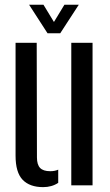

<svg xmlns="http://www.w3.org/2000/svg" viewBox="-20 -780 464 808"><path d="M45.5 -125V-600H134.5L135.5 -117.5Q135.5 -87 148.8 -73.2Q162 -59.5 191.5 -59.5Q210.5 -59.5 225 -66V-10.5Q198 7.5 161.5 7.5Q105 7.5 75.2 -23.5Q45.5 -54.5 45.5 -125ZM280 0V-600H369.5V0ZM180 -640 102.5 -760H163L207 -687.5L251 -760H311.5L233.5 -640Z"/></svg>

Font: Big Shoulders Stencil Text Thin Medium
Style: Regular
Weight: 500
Version: Version 2.001